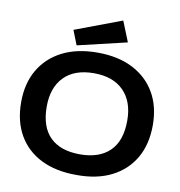

<svg xmlns="http://www.w3.org/2000/svg" viewBox="-89 -898 929 991"><g transform="rotate(10 375.0 -402.5)"><path d="M376 11Q268 11 191 -27.5Q114 -66 72.5 -138Q31 -210 31 -310Q31 -408 72.5 -479.5Q114 -551 191 -590.5Q268 -630 376 -630Q484 -630 561 -590.5Q638 -551 679.5 -479.5Q721 -408 721 -310Q721 -210 679.5 -138Q638 -66 561 -27Q484 12 376 11ZM376 -97Q477 -97 532 -150.5Q587 -204 587 -311Q587 -410 532 -466Q477 -522 376 -522Q274 -522 219.5 -466Q165 -410 165 -311Q165 -204 219.5 -150.5Q274 -97 376 -97ZM262 -648 232 -724 477 -816 520 -709Z"/></g></svg>

Font: Inconsolata ExtraExpanded ExtraBold
Style: Regular
Weight: 800
Width: 8
Monospace: yes
Designer: Raph Levien, Cyreal, Brenton Simpson
Foundry: Raph Levien, Cyreal, Google
Version: Version 3.001; ttfautohint (v1.8.2.53-6de2)